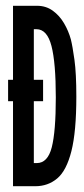

<svg xmlns="http://www.w3.org/2000/svg" viewBox="-20 -643 290 664"><path d="M25 1V-293H8V-367H25V-623H108Q139 -623 162.5 -606Q186 -589 201.5 -562.5Q217 -536 225 -507Q231 -483 237.5 -436Q244 -389 244 -309Q244 -188 227 -120.5Q210 -53 178 -26Q146 1 102 1ZM97 -79H107Q145 -79 159 -133.5Q173 -188 173 -306Q173 -426 158 -484Q143 -542 106 -542H97V-367H129V-293H97Z"/></svg>

Font: Inconsolata UltraCondensed Bold
Style: Regular
Weight: 700
Width: 1
Monospace: yes
Designer: Raph Levien, Cyreal, Brenton Simpson
Foundry: Raph Levien, Cyreal, Google
Version: Version 3.001; ttfautohint (v1.8.2.53-6de2)